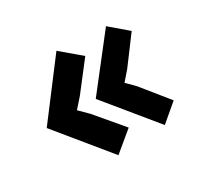

<svg xmlns="http://www.w3.org/2000/svg" viewBox="-100 -586 701 674"><g transform="rotate(-30 250.0 -249.0)"><path d="M232.9 -247.1 391.6 -450.2 461.4 -390.6 380.9 -282.7 348.6 -245.6 380.9 -212.9 467.3 -106 397 -46.4ZM32.7 -244.6 197.8 -462.4 276.4 -396 189.9 -284.2 155.8 -245.6 189.9 -211.9 282.7 -102.1 203.1 -36.1Z"/></g></svg>

Font: PT Astra Sans
Style: Bold
Weight: 700
Designer: A.Korolkova, I. Chaeva
Foundry: ParaType Ltd
Version: Version 1.001; ttfautohint (v1.6)